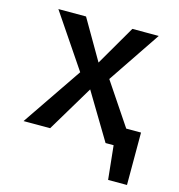

<svg xmlns="http://www.w3.org/2000/svg" viewBox="-105 -634 825 887"><g transform="rotate(15 307.5 -190.5)"><path d="M376.4 -290.3 511.3 -89.2H582.1V161.5H491.8L474.9 0H436.4L303.6 -221L171.3 0H44.1L238.5 -285.6L65.6 -541.5H197.9L308.7 -350.8L419.5 -541.5H545.6Z"/></g></svg>

Font: Fira Code Fixed Medium
Style: Regular
Weight: 500
Monospace: yes
Designer: Carrois Corporate, Edenspiekermann AG, Nikita Prokopov
Foundry: Carrois Corporate, Edenspiekermann AG, Nikita Prokopov
Version: Version 5.002